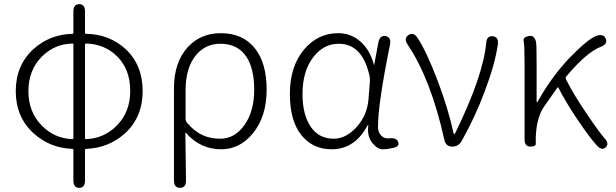

<svg xmlns="http://www.w3.org/2000/svg" viewBox="-20 -707 2971 926"><path d="M362 199Q334 199 334 163V16Q334 11 329 11Q220 7 141 -65Q56 -143 56 -267.5Q56 -392 141 -470Q220 -541 329 -544Q334 -544 334 -549V-651Q334 -687 362 -687Q390 -687 390 -651V-549Q390 -544 395 -544Q507 -542 585 -471Q668 -394 668 -268Q668 -142 583 -64Q504 7 395 11Q390 11 390 16V163Q390 199 362 199ZM329 -36Q334 -36 334 -41V-492Q334 -497 329 -497Q243 -495 182 -434Q117 -369 117 -267.5Q117 -166 182 -101Q243 -39 329 -36ZM390 -41Q390 -36 395 -36Q481 -39 543 -101Q608 -166 608 -268.5Q608 -371 547 -433Q486 -495 395 -497Q390 -497 390 -492Z M848 199Q819 199 819 163V-281Q819 -407 886 -480Q948 -547 1045 -547Q1152 -547 1210 -473Q1266 -402 1266 -275Q1266 -144 1199 -63Q1136 13 1047 13Q946 13 877 -66Q874 -70 874 -65L877 162Q878 199 848 199ZM1042 -38Q1112 -38 1159 -104Q1206 -170 1206 -275Q1206 -376 1168 -434Q1126 -496 1043 -496Q972 -496 926 -442Q875 -381 875 -271V-135Q875 -123 883 -114Q916 -74 960 -54Q996 -38 1042 -38Z M1579 13Q1488 13 1433 -56Q1378 -125 1378 -254Q1378 -388 1448 -470Q1514 -547 1611 -547Q1668 -547 1712 -512Q1763 -471 1783 -396Q1784 -391 1785 -396L1805 -503Q1812 -538 1840 -533Q1868 -527 1861 -492Q1803 -207 1803 -95Q1803 -69 1818.5 -53Q1834 -37 1858 -40Q1891 -44 1900 -23Q1909 -1 1878 6L1867 8Q1847 13 1826 13Q1801 13 1777 -16Q1750 -48 1756 -99Q1757 -104 1755 -104Q1753 -104 1749 -96Q1689 13 1579 13ZM1589 -38Q1649 -38 1699.5 -94Q1750 -150 1757 -226L1764 -316Q1765 -331 1761 -346Q1726 -496 1614 -496Q1542 -496 1493 -434Q1439 -366 1439 -254Q1439 -154 1478.5 -96Q1518 -38 1589 -38Z M2161 0Q2130 0 2123 -33Q2058 -326 1946 -492Q1926 -522 1950 -538Q1974 -554 1994 -524Q2038 -457 2091 -317Q2141 -185 2167 -67Q2168 -60 2170.5 -60Q2173 -60 2177 -68Q2310 -341 2325 -500Q2328 -536 2357 -532Q2386 -529 2381 -493Q2368 -399 2318 -267Q2272 -143 2206 -26Q2191 0 2161 0Z M2901 4Q2882 21 2858 -6Q2822 -46 2766 -129Q2710 -212 2673 -284Q2671 -288 2668 -284L2604 -193Q2567 -139 2564 -44Q2564 -26 2564 -13Q2564 0 2537 0Q2510 0 2510 -36V-395Q2510 -490 2505.5 -508.5Q2501 -527 2529 -533Q2556 -540 2565 -506Q2568 -496 2568 -412V-219Q2568 -214 2570 -214Q2572 -214 2576 -222Q2640 -336 2726 -427Q2818 -522 2859 -535Q2893 -545 2902 -519Q2911 -494 2877 -481Q2809 -455 2711 -338Q2706 -332 2710 -324Q2747 -250 2808 -161Q2871 -67 2896 -40Q2920 -14 2901 4Z"/></svg>

Font: Resource Han Rounded KR Light
Style: Regular
Weight: 300
Designer: Cyano Hao (round all glyphs); Ryoko NISHIZUKA 西塚涼子 (kana, bopomofo & ideographs); Paul D. Hunt (Latin, Greek & Cyrillic)
Foundry: Cyano Hao
Version: 0.990